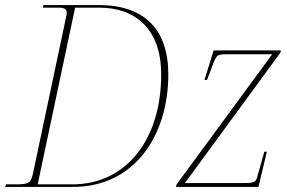

<svg xmlns="http://www.w3.org/2000/svg" viewBox="-27 -734 1126 754"><path d="M-7 0H260C503 0 634 -204 634 -442C634 -619 539 -714 363 -714H143L142 -704H200C225 -704 235 -699 235 -684C235 -681 235 -678 234 -674L103 -55C95 -16 86 -10 37 -10H-3ZM257 -10H121L268 -704H363C504 -704 606 -621 606 -441C606 -189 471 -10 257 -10ZM664 0H988L1021 -138H1011L984 -42C977 -16 972 -15 913 -15H699L1074 -527L1076 -536H812L776 -420H786L811 -486C825 -522 828 -521 880 -521H1042L666 -9Z"/></svg>

Font: Noto Serif Display Thin
Style: Italic
Weight: 100
Italic angle: -12°
Designer: Monotype Design Team
Foundry: Monotype Imaging Inc.
Version: Version 2.009